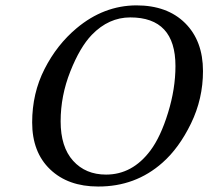

<svg xmlns="http://www.w3.org/2000/svg" viewBox="-20 -678 769 708"><path d="M460.4 -613.8Q380.9 -613.8 318.8 -549.8Q274.9 -504.4 239.3 -414.6Q203.6 -324.7 203.6 -230.5Q203.6 -136.2 249.5 -85.2Q295.4 -34.2 371.1 -34.2Q468.3 -34.2 534.7 -123Q572.3 -173.3 599.6 -262Q627 -350.6 627 -434.6Q627 -613.8 460.4 -613.8ZM579.1 -78.1Q479.5 10.3 341.8 9.8Q231 9.8 164.8 -53.5Q98.6 -116.7 98.6 -226.6Q98.6 -334 144.3 -423.6Q189.9 -513.2 262.2 -573.7Q362.3 -657.7 482.9 -658.2Q596.7 -658.2 662.6 -592.8Q728.5 -527.3 728.5 -416Q728.5 -313.5 684.3 -222.7Q640.1 -131.8 579.1 -78.1Z"/></svg>

Font: Linux Biolinum O
Style: Italic
Weight: 400
Italic angle: -12°
Designer: Philipp H. Poll
Foundry: Philipp H. Poll
Version: Version 1.1.3